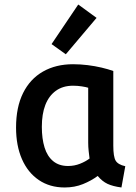

<svg xmlns="http://www.w3.org/2000/svg" viewBox="-20 -818 600 849"><path d="M266 11Q200 11 151.5 -22Q103 -55 77 -114.5Q51 -174 51 -254Q51 -344 82 -406.5Q113 -469 170 -501.5Q227 -534 303 -534Q335 -534 367.5 -530Q400 -526 429.5 -519Q459 -512 481 -504V-174Q481 -125 491.5 -107.5Q502 -90 534 -83L517 11Q479 6 455.5 -5Q432 -16 412 -40Q384 -19 347 -4Q310 11 266 11ZM281 -84Q309 -84 334 -94Q359 -104 376 -117Q374 -132 372 -150.5Q370 -169 370 -187V-430Q361 -433 342 -436Q323 -439 303 -439Q258 -439 227 -416.5Q196 -394 180.5 -354Q165 -314 165 -257Q165 -205 177 -166Q189 -127 215 -105.5Q241 -84 281 -84ZM271 -578 208 -623 326 -798 407 -739Z"/></svg>

Font: Ubuntu Sans Mono Medium
Style: Regular
Weight: 500
Monospace: yes
Designer: Dalton Maag Ltd
Foundry: Dalton Maag Ltd
Version: Version 1.006